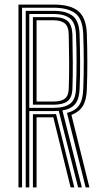

<svg xmlns="http://www.w3.org/2000/svg" viewBox="-20 -820 444 840"><path d="M60.8 0V-800H215.2Q288.5 -800 323 -770.9Q357.5 -741.8 360 -670.8Q362 -607.8 362.1 -547.8Q362.2 -487.8 360 -429Q358.2 -382.2 342.5 -356.4Q326.8 -330.5 292.5 -317.2L371.2 0H354.8L273 -326Q309.8 -335.2 326.1 -359.4Q342.5 -383.5 344.2 -429.5Q346.5 -489.5 346.5 -548.4Q346.5 -607.2 344.2 -670.2Q341.8 -738.2 308.8 -762.2Q275.8 -786.2 215.2 -786.2H76.5V0ZM92.5 0V-772.5H215.2Q269.5 -772.5 297.9 -750.6Q326.2 -728.8 328.2 -670Q330 -611.8 330.5 -551.2Q331 -490.8 328.2 -430.5Q326.5 -386.5 308.9 -364.9Q291.2 -343.2 253 -336.8L338.2 0H321.8L237 -335Q227 -334.2 214.5 -334.2H108.2V0ZM108.2 -348.2H214.5Q261.5 -348.2 286 -365.8Q310.5 -383.2 312.5 -430.8Q315 -492.2 315 -550.1Q315 -608 312.5 -669Q310.2 -721 285.8 -739.9Q261.2 -758.8 215.2 -758.8H108.2ZM124 -362V-745H215.2Q256.8 -745 276.1 -727.6Q295.5 -710.2 296.8 -668.5Q298.2 -606 298.5 -546.9Q298.8 -487.8 296.8 -431Q295 -391.2 274.5 -376.6Q254 -362 214.5 -362ZM140 -375.8H214.5Q246.8 -375.8 263.1 -387.9Q279.5 -400 280.8 -432Q282.8 -489 282.5 -548.5Q282.2 -608 280.8 -668.2Q279.8 -705.2 262.8 -718.2Q245.8 -731.2 215.2 -731.2H140ZM124 0V-320.5H202Q208 -320.5 213.8 -320.6Q219.5 -320.8 225.2 -320.8L305.2 0H289L213.2 -307Q209.8 -306.8 202.5 -306.8H140V0Z"/></svg>

Font: Big Shoulders Inline Text
Style: Regular
Weight: 400
Designer: Patric King
Foundry: XO Type Co
Version: Version 1.000